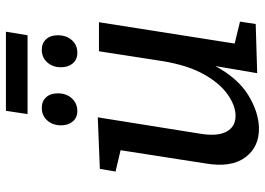

<svg xmlns="http://www.w3.org/2000/svg" viewBox="-143 -741 894 648"><g transform="rotate(-90 304.0 -417.0)"><path d="M196 10Q132 11 97 -36Q62 -83 76 -168L121 -457L49 -474L58 -527L232 -534L177 -190Q167 -131 183.5 -100Q200 -69 237 -69Q271 -69 309 -95.5Q347 -122 377.5 -176.5Q408 -231 422 -317L455 -530H553L481 -72L555 -54L547 -1L381 4L405 -137Q363 -60 306 -25.5Q249 9 196 10ZM521 -844 509 -771H243L254 -844ZM253 -603Q231 -603 218 -618.5Q205 -634 205 -658Q205 -686 221.5 -704.5Q238 -723 264 -723Q286 -723 299.5 -708.5Q313 -694 313 -669Q313 -640 296 -621.5Q279 -603 253 -603ZM450 -603Q427 -603 414 -618.5Q401 -634 401 -658Q401 -686 417.5 -704.5Q434 -723 460 -723Q482 -723 495.5 -708.5Q509 -694 509 -669Q509 -640 492.5 -621.5Q476 -603 450 -603Z"/></g></svg>

Font: Bitter Medium
Style: Italic
Weight: 500
Italic angle: -9°
Designer: Sol Matas, and Bitter project Authors
Foundry: Sol Matas
Version: Version 2.001